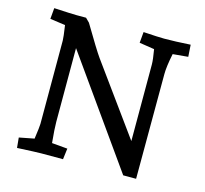

<svg xmlns="http://www.w3.org/2000/svg" viewBox="-103 -827 1015 949"><g transform="rotate(15 404.5 -352.5)"><path d="M57 -47 134 -62Q143 -125 143 -140V-566Q143 -582 134 -643L56 -654L61 -710Q154 -705 176 -705H225L245 -685Q318 -562 341 -530L599 -174V-566Q599 -590 590 -642L513 -654L518 -710Q596 -705 625 -705Q679 -705 759 -710L763 -649L685 -642Q671 -574 671 -536L670 0H604L216 -547V-170Q216 -135 223 -63L303 -56L296 0H184Q162 0 62 5Z"/></g></svg>

Font: Andada Pro Medium
Style: Regular
Weight: 500
Designer: Carolina Giovagnoli
Foundry: Huerta Tipografica
Version: Version 3.005; ttfautohint (v1.8.4)